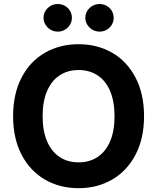

<svg xmlns="http://www.w3.org/2000/svg" viewBox="-20 -940 793 969"><path d="M376.6 9.7Q281.6 9.7 206.7 -33.7Q131.7 -77.1 88.9 -159.2Q46.1 -241.2 46.1 -353.6Q46.1 -466.1 88.9 -548.5Q131.7 -630.8 206.7 -673.8Q281.6 -716.9 376.6 -716.9Q470.9 -716.9 546 -673.8Q621 -630.8 664 -548.5Q707 -466.1 707 -353.6Q707 -241 664 -159.1Q621 -77.1 546 -33.7Q470.9 9.7 376.6 9.7ZM376.6 -586.6Q321.4 -586.6 280.7 -559.6Q240 -532.7 217.5 -480.4Q195.1 -428.1 195.1 -353.6Q195.1 -279.1 217.5 -227Q240 -174.9 280.7 -147.7Q321.4 -120.6 376.6 -120.6Q431.7 -120.6 472.6 -147.7Q513.5 -174.9 535.8 -227Q558 -279.1 558 -353.6Q558 -428.1 535.8 -480.4Q513.5 -532.7 472.6 -559.6Q431.7 -586.6 376.6 -586.6ZM199.7 -850Q199.7 -869.1 209.6 -885.2Q219.5 -901.3 235.8 -910.5Q252.1 -919.7 271.6 -919.7Q291.2 -919.7 307.6 -910.5Q324 -901.3 333.4 -885.3Q342.8 -869.3 342.8 -850Q342.8 -831.3 333.4 -815.4Q324 -799.4 307.6 -789.9Q291.2 -780.4 271.6 -780.4Q252.2 -780.4 235.8 -789.9Q219.5 -799.4 209.6 -815.4Q199.7 -831.4 199.7 -850ZM410.6 -850Q410.6 -869.1 420.5 -885.2Q430.4 -901.3 446.7 -910.5Q463 -919.7 482.6 -919.7Q502 -919.7 518.5 -910.5Q534.9 -901.3 544.3 -885.2Q553.7 -869.1 553.7 -850Q553.7 -831.3 544.3 -815.4Q534.9 -799.4 518.5 -789.9Q502 -780.4 482.6 -780.4Q463.2 -780.4 446.8 -789.9Q430.4 -799.4 420.5 -815.4Q410.6 -831.4 410.6 -850Z"/></svg>

Font: Pretendard Variable
Style: Regular
Weight: 400
Designer: Base glyphs from Inter by Rasmus Andersson; Hangul glyphs from Noto Sans CJK(Source Han Sans) by Jang Soo-young and Kang
Foundry: Kil Hyung-jin
Version: Version 1.100;FEAKit 1.0